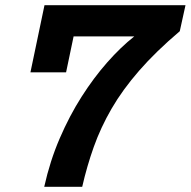

<svg xmlns="http://www.w3.org/2000/svg" viewBox="-20 -718 733 738"><path d="M150 0Q172 -99 209.5 -186Q247 -273 293.5 -346Q340 -419 392 -478Q444 -537 496 -578H126L151 -698H693L671 -598Q579 -520 515 -446.5Q451 -373 409 -300.5Q367 -228 340.5 -153.5Q314 -79 296 0ZM151 -698H288L234 -440H97Z"/></svg>

Font: Azeret Mono Thin SemiBold
Style: Italic
Weight: 600
Italic angle: -12°
Version: Version 1.002